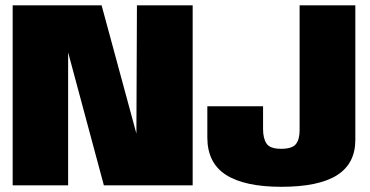

<svg xmlns="http://www.w3.org/2000/svg" viewBox="-20 -695 1386 720"><path d="M27.5 0V-675H361L491.5 -194L493.5 -675H702.5V0H369.5L235.5 -498.5V0ZM1035 5.5Q897.5 5.5 827.5 -39.2Q757.5 -84 757.5 -179.5V-296.5H966.5V-211Q966.5 -175.5 979.8 -156.2Q993 -137 1034.2 -137Q1075.5 -137 1089.5 -154.5Q1103.5 -172 1103.5 -206.5V-675H1312.5V-170.5Q1312.5 -81.5 1243.8 -38Q1175 5.5 1035 5.5Z"/></svg>

Font: Anybody Black
Style: Regular
Weight: 900
Designer: Tyler Finck
Foundry: Etcetera Type Company
Version: Version 1.010; ttfautohint (v1.8.3) -l 8 -r 50 -G 200 -x 14 